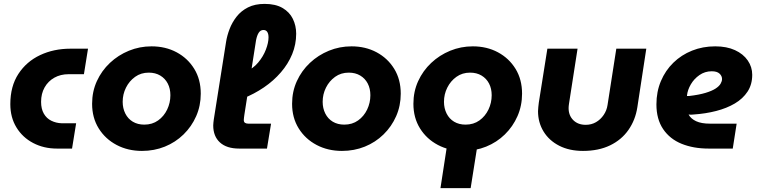

<svg xmlns="http://www.w3.org/2000/svg" viewBox="-20 -763 3896 986"><path d="M272 0Q205 0 150.5 -28.5Q96 -57 64.5 -108.5Q33 -160 33 -228Q33 -320 74.5 -383.5Q116 -447 186 -480Q256 -513 342 -513H432L411 -382H333Q291 -382 259 -364Q227 -346 209 -314Q191 -282 191 -240Q191 -204 205 -179.5Q219 -155 243.5 -143Q268 -131 296 -130H371L350 0Z M709 12Q637 12 579 -18.5Q521 -49 487 -103.5Q453 -158 453 -230Q453 -293 477.5 -346.5Q502 -400 544.5 -440Q587 -480 642 -502.5Q697 -525 758 -525Q830 -525 887 -494.5Q944 -464 977.5 -409.5Q1011 -355 1011 -282Q1011 -220 987.5 -166.5Q964 -113 922.5 -72.5Q881 -32 826.5 -10Q772 12 709 12ZM721 -123Q762 -123 792 -144.5Q822 -166 838.5 -200.5Q855 -235 855 -274Q855 -308 841.5 -334Q828 -360 803 -375Q778 -390 744 -390Q704 -390 674 -368.5Q644 -347 627 -313Q610 -279 610 -240Q610 -207 623.5 -180Q637 -153 662 -138Q687 -123 721 -123Z M1208 0Q1144 0 1109.5 -31.5Q1075 -63 1075 -119Q1075 -126 1076 -133.5Q1077 -141 1078 -150L1141 -548Q1146 -580 1159 -614Q1172 -648 1195 -677.5Q1218 -707 1253.5 -725Q1289 -743 1339 -743Q1395 -743 1431 -722Q1467 -701 1484 -666Q1501 -631 1501 -590Q1501 -535 1480.5 -485Q1460 -435 1422.5 -391.5Q1385 -348 1335 -314Q1285 -280 1227 -257L1239 -393Q1279 -410 1305.5 -441.5Q1332 -473 1345.5 -508.5Q1359 -544 1359 -571Q1359 -589 1352.5 -599Q1346 -609 1333 -609Q1318 -609 1309 -595.5Q1300 -582 1295 -557L1235 -174Q1234 -167 1233 -159Q1232 -151 1232 -147Q1232 -136 1238.5 -132Q1245 -128 1255 -128H1372L1351 0Z M1736 12Q1664 12 1606 -18.5Q1548 -49 1514 -103.5Q1480 -158 1480 -230Q1480 -293 1504.5 -346.5Q1529 -400 1571.5 -440Q1614 -480 1669 -502.5Q1724 -525 1785 -525Q1857 -525 1914 -494.5Q1971 -464 2004.5 -409.5Q2038 -355 2038 -282Q2038 -220 2014.5 -166.5Q1991 -113 1949.5 -72.5Q1908 -32 1853.5 -10Q1799 12 1736 12ZM1748 -123Q1789 -123 1819 -144.5Q1849 -166 1865.5 -200.5Q1882 -235 1882 -274Q1882 -308 1868.5 -334Q1855 -360 1830 -375Q1805 -390 1771 -390Q1731 -390 1701 -368.5Q1671 -347 1654 -313Q1637 -279 1637 -240Q1637 -207 1650.5 -180Q1664 -153 1689 -138Q1714 -123 1748 -123Z M2242 203 2276 -18H2432L2397 203ZM2359 12Q2287 12 2229 -18.5Q2171 -49 2137 -103.5Q2103 -158 2103 -230Q2103 -293 2127.5 -346.5Q2152 -400 2194.5 -440Q2237 -480 2292 -502.5Q2347 -525 2408 -525Q2480 -525 2537 -494.5Q2594 -464 2627.5 -409.5Q2661 -355 2661 -282Q2661 -220 2637.5 -166.5Q2614 -113 2572.5 -72.5Q2531 -32 2476.5 -10Q2422 12 2359 12ZM2371 -123Q2412 -123 2442 -144.5Q2472 -166 2488.5 -200.5Q2505 -235 2505 -274Q2505 -308 2491.5 -334Q2478 -360 2453 -375Q2428 -390 2394 -390Q2354 -390 2324 -368.5Q2294 -347 2277 -313Q2260 -279 2260 -240Q2260 -207 2273.5 -180Q2287 -153 2312 -138Q2337 -123 2371 -123Z M3299 -513 3253 -212Q3243 -147 3207.5 -96Q3172 -45 3113 -16.5Q3054 12 2974 12Q2904 12 2852 -14.5Q2800 -41 2771.5 -87.5Q2743 -134 2743 -192Q2743 -202 2744.5 -214Q2746 -226 2747 -236L2791 -513H2946L2902 -230Q2901 -224 2900.5 -218Q2900 -212 2900 -208Q2900 -170 2924 -146Q2948 -122 2988 -122Q3017 -122 3040.5 -135.5Q3064 -149 3080 -172.5Q3096 -196 3100 -224L3145 -513Z M3619 0Q3541 0 3480.5 -24.5Q3420 -49 3385.5 -100Q3351 -151 3351 -227Q3351 -292 3374 -346.5Q3397 -401 3438 -441Q3479 -481 3534 -503Q3589 -525 3653 -525Q3712 -525 3754.5 -505.5Q3797 -486 3820 -452.5Q3843 -419 3843 -379Q3843 -329 3819 -292.5Q3795 -256 3753.5 -231.5Q3712 -207 3657.5 -193Q3603 -179 3542 -175Q3534 -174 3528 -174Q3522 -174 3516 -175Q3528 -153 3555 -140.5Q3582 -128 3626 -128H3763L3743 0ZM3508 -270Q3510 -270 3512.5 -270Q3515 -270 3519 -270Q3570 -276 3603 -286Q3636 -296 3654.5 -308Q3673 -320 3680.5 -333Q3688 -346 3688 -357Q3688 -373 3675 -385Q3662 -397 3635 -397Q3600 -397 3572 -377.5Q3544 -358 3527.5 -329.5Q3511 -301 3508 -273Q3508 -272 3508 -271.5Q3508 -271 3508 -270Z"/></svg>

Font: MuseoModerno Thin
Style: Bold Italic
Weight: 700
Italic angle: -9°
Version: Version 1.003